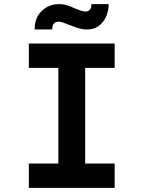

<svg xmlns="http://www.w3.org/2000/svg" viewBox="-20 -911 695 931"><path d="M120 0V-118H263V-582H120V-700H536V-582H393V-118H536V0ZM403 -768Q381 -768 358.5 -775Q336 -782 314 -791Q297 -798 285 -802Q273 -806 263 -806Q249 -806 241 -796.5Q233 -787 233 -768H148Q148 -826 183 -858.5Q218 -891 266 -891Q286 -891 305.5 -885Q325 -879 346 -869Q361 -863 373.5 -859Q386 -855 395 -855Q409 -855 416.5 -865Q424 -875 423 -891H507Q507 -859 494.5 -830.5Q482 -802 458.5 -785Q435 -768 403 -768Z"/></svg>

Font: Lexend Exa Medium
Style: Regular
Weight: 500
Designer: Bonnie Shaver-Troup, Thomas Jockin
Foundry: Lexend
Version: Version 1.007